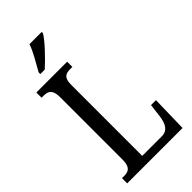

<svg xmlns="http://www.w3.org/2000/svg" viewBox="-285 -999 1067 1067"><g transform="rotate(-45 249.0 -465.5)"><path d="M116 -784V-771H151C199 -814 267 -886 287 -921V-931H191C176 -886 144 -835 116 -784ZM28 0H463L468 -214H429L420 -139C413 -84 395 -49 349 -49H195V-606C195 -662 215 -673 253 -673H270V-714H28V-673H44C78 -673 103 -662 103 -603V-110C103 -52 78 -41 47 -41H28Z"/></g></svg>

Font: Noto Serif Myanmar ExtCond
Style: Regular
Weight: 400
Width: 2
Designer: Ben Mitchell and the Monotype Design Team
Foundry: Monotype Imaging Inc.
Version: Version 2.106